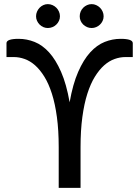

<svg xmlns="http://www.w3.org/2000/svg" viewBox="-20 -912 676 932"><path d="M11.5 -702.5Q11.5 -723.5 70.5 -723.5Q110 -723.5 147.8 -708.5Q185.5 -693.5 218 -658Q250.5 -622.5 276.5 -563.2Q302.5 -504 318 -415.5Q333.5 -504 359.5 -563.2Q385.5 -622.5 418 -658Q450.5 -693.5 488.2 -708.5Q526 -723.5 565.5 -723.5Q624.5 -723.5 624.5 -702.5V-635H588.5Q562.5 -635 536 -625.5Q509.5 -616 485.5 -594.8Q461.5 -573.5 440.5 -539.5Q419.5 -505.5 404 -457Q388.5 -408.5 379.8 -344Q371 -279.5 371 -197.5V0H265V-197.5Q265 -279.5 256.2 -344Q247.5 -408.5 232 -457Q216.5 -505.5 195.5 -539.5Q174.5 -573.5 150.5 -594.8Q126.5 -616 100 -625.5Q73.5 -635 47.5 -635H11.5ZM271 -833Q271 -821 266.2 -810.8Q261.5 -800.5 253.5 -792.8Q245.5 -785 234.8 -780.5Q224 -776 212 -776Q200.5 -776 190.2 -780.5Q180 -785 172.2 -792.8Q164.5 -800.5 159.8 -810.8Q155 -821 155 -833Q155 -845 159.8 -855.8Q164.5 -866.5 172.2 -874.5Q180 -882.5 190.2 -887.2Q200.5 -892 212 -892Q224 -892 234.8 -887.2Q245.5 -882.5 253.5 -874.5Q261.5 -866.5 266.2 -855.8Q271 -845 271 -833ZM483 -833Q483 -821 478.2 -810.8Q473.5 -800.5 465.5 -792.8Q457.5 -785 447 -780.5Q436.5 -776 425 -776Q413 -776 402.5 -780.5Q392 -785 384 -792.8Q376 -800.5 371.5 -810.8Q367 -821 367 -833Q367 -845 371.5 -855.8Q376 -866.5 384 -874.5Q392 -882.5 402.5 -887.2Q413 -892 425 -892Q436.5 -892 447 -887.2Q457.5 -882.5 465.5 -874.5Q473.5 -866.5 478.2 -855.8Q483 -845 483 -833Z"/></svg>

Font: Lato 2
Style: Regular
Weight: 500
Designer: Lukasz Dziedzic with Adam Twardoch and Botio Nikoltchev
Foundry: tyPoland Lukasz Dziedzic
Version: Version 2.015; 2015-08-06; http://www.latofonts.com/